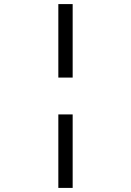

<svg xmlns="http://www.w3.org/2000/svg" viewBox="-20 -780 640 938"><path d="M265 -401V-760H335V-401ZM265 138V-221H335V138Z"/></svg>

Font: iA Writer Quattro V
Style: Regular
Weight: 400
Designer: Mike Abbink, Paul van der Laan, Pieter van Rosmalen, Oliver Reichenstein
Foundry: Information Architects Inc.
Version: Version 2.000